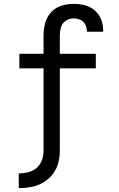

<svg xmlns="http://www.w3.org/2000/svg" viewBox="-20 -779 616 992"><path d="M77 193Q109 193 141.5 187Q174 181 202.5 164.5Q231 148 251.5 122Q272 96 280.5 64.5Q289 33 289 0V-426H475V-501H289V-595Q289 -617 295 -638Q301 -659 319.5 -671.5Q338 -684 360 -684Q377 -684 394 -677Q411 -670 420 -653.5Q429 -637 429 -619V-615H513Q513 -619 513 -623Q513 -652 502 -679.5Q491 -707 468.5 -726Q446 -745 417.5 -752Q389 -759 360 -759Q327 -759 296 -749Q265 -739 243 -714.5Q221 -690 213 -658.5Q205 -627 205 -595V-501H80V-426H205V0Q205 25 196.5 48.5Q188 72 169 88.5Q150 105 125.5 111Q101 117 77 117Z"/></svg>

Font: Iosevka SS01 Extended
Style: Regular
Weight: 400
Width: 7
Monospace: yes
Designer: Belleve Invis
Foundry: Belleve Invis
Version: Version 3.4.7; ttfautohint (v1.8.3)